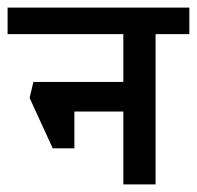

<svg xmlns="http://www.w3.org/2000/svg" viewBox="-44 -486 519 506"><path d="M366 -396V0H281V-192H152V-95H95L34 -228L44 -270H281V-396H-24V-466H455V-396Z"/></svg>

Font: Cambay Devanagari
Style: Regular
Weight: 700
Designer: Pooja Saxena
Foundry: Pooja Saxena
Version: Version 1.095;PS 001.095;hotconv 1.0.70;makeotf.lib2.5.58329